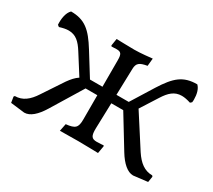

<svg xmlns="http://www.w3.org/2000/svg" viewBox="-104 -693 989 892"><g transform="rotate(30 390.5 -247.0)"><path d="M759 -34C717 -34 687 -58 659 -100L549 -271L607 -362C631 -400 655 -423 694 -423C708 -423 723 -420 742 -414L750 -421C751 -426 751 -432 751 -437C751 -463 745 -490 729 -505C654 -505 618 -473 568 -394L494 -275H428L432 -417C433 -447 445 -457 486 -464L490 -505C480 -504 429 -498 395 -498C366 -498 305 -500 299 -500L293 -462L296 -458C296 -458 313 -459 323 -459C347 -459 353 -450 353 -417V-275H286L212 -394C163 -473 126 -505 52 -505C33 -487 28 -451 30 -421L39 -414C58 -420 73 -423 87 -423C126 -423 149 -400 173 -362L239 -258C222 -247 208 -231 193 -210L120 -100C93 -58 63 -34 22 -34L18 -29L23 2L98 11C129 11 159 -16 187 -62L289 -229H352V-99C352 -55 341 -44 292 -39L284 1C291 1 344 0 383 0C418 0 482 2 489 2L496 -38L494 -42C493 -42 474 -40 458 -40C430 -40 422 -51 423 -93L427 -229H491L593 -62C621 -16 652 11 682 11L758 2L763 -29Z"/></g></svg>

Font: Alegreya SC
Style: Regular
Weight: 400
Designer: Juan Pablo del Peral
Foundry: Huerta Tipografica
Version: Version 2.007;PS 002.007;hotconv 1.0.88;makeotf.lib2.5.64775